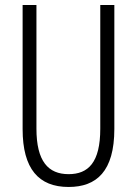

<svg xmlns="http://www.w3.org/2000/svg" viewBox="-20 -734 544 764"><path d="M435 -221V-714H379V-222C379 -87 331 -41 253 -41C172 -41 125 -92 125 -222V-714H70V-220C70 -62 134 10 253 10C364 10 435 -52 435 -221Z"/></svg>

Font: Noto Sans Arabic ExtCond Light
Style: Regular
Weight: 300
Width: 2
Designer: Monotype Design Team, Nadine Chahine, Nizar Qandah and Khaled Hosny
Foundry: Monotype Imaging Inc.
Version: Version 2.012